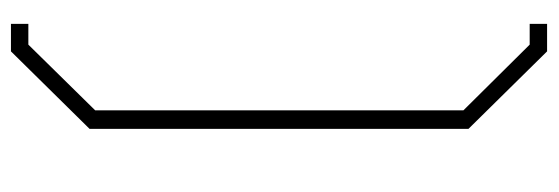

<svg xmlns="http://www.w3.org/2000/svg" viewBox="-346 -462 995 342"><g transform="rotate(-90 151.0 -290.5)"><path d="M231 187 93 47V-628L231 -768H280V-737H243L126 -618V38L243 156H280V187Z"/></g></svg>

Font: Tomorrow ExtraLight
Style: Regular
Weight: 275
Designer: Tony de Marco, Monica Rizzolli
Foundry: Just in Type
Version: Version 2.002